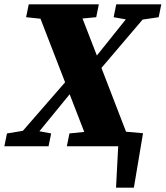

<svg xmlns="http://www.w3.org/2000/svg" viewBox="-35 -672 761 882"><path d="M487 -593 543 -583 410 -417 344 -587 407 -593 419 -652H97L85 -593L151 -586L264 -294L70 -71L-3 -59L-15 0H188L200 -59L146 -69L285 -239L352 -66L284 -59L272 0H508L498 190H580L622 -60L544 -67L431 -360L620 -582L694 -593L706 -652H499Z"/></svg>

Font: Source Serif Pro Black
Style: Italic
Weight: 900
Italic angle: -12°
Designer: Frank Grießhammer
Foundry: Adobe Systems Incorporated
Version: Version 3.001;hotconv 1.0.111;makeotfexe 2.5.65597